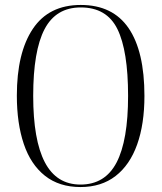

<svg xmlns="http://www.w3.org/2000/svg" viewBox="-20 -745 652 775"><path d="M305 10Q219 10 161.5 -35.5Q104 -81 76 -164Q48 -247 48 -359Q48 -532 112.5 -628.5Q177 -725 306 -725Q435 -725 499 -631.5Q563 -538 563 -358Q563 -244 533.5 -161.5Q504 -79 446.5 -34.5Q389 10 305 10ZM305 0Q404 0 450.5 -89Q497 -178 497 -358Q497 -540 454 -627.5Q411 -715 306 -715Q206 -715 160 -627.5Q114 -540 114 -358Q114 -180 161 -90Q208 0 305 0Z"/></svg>

Font: Noto Serif Display Condensed Light
Style: Regular
Weight: 300
Width: 3
Designer: Monotype Design Team
Foundry: Monotype Imaging Inc.
Version: Version 2.009